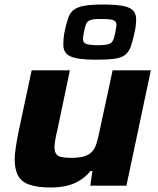

<svg xmlns="http://www.w3.org/2000/svg" viewBox="-20 -821 700 849"><path d="M204 8Q142 8 107 -5.5Q72 -19 58.5 -47Q45 -75 45 -115Q45 -136 49.5 -167Q54 -198 60 -229L120 -510H289L233 -243Q229 -229 225 -205.5Q221 -182 221 -171Q221 -150 228.5 -140Q236 -130 252 -126.5Q268 -123 295 -123Q331 -123 353 -130Q375 -137 387.5 -151Q400 -165 407 -187.5Q414 -210 420 -240L478 -510H647L539 0H379L389 -65H380Q360 -40 333.5 -23.5Q307 -7 275 0.5Q243 8 204 8ZM408 -557Q351 -557 318.5 -563.5Q286 -570 273 -584.5Q260 -599 260 -622Q260 -634 261 -648Q262 -662 265 -678Q273 -717 281.5 -741.5Q290 -766 307.5 -778.5Q325 -791 355.5 -796Q386 -801 436 -801Q493 -801 525 -794.5Q557 -788 569.5 -773.5Q582 -759 582 -736Q582 -724 580.5 -709.5Q579 -695 575 -677Q567 -639 558.5 -615.5Q550 -592 534 -579Q518 -566 488.5 -561.5Q459 -557 408 -557ZM408 -621Q444 -621 459 -625.5Q474 -630 480 -643Q486 -656 490 -679Q492 -689 493.5 -697Q495 -705 495 -711Q495 -726 482 -731.5Q469 -737 434 -737Q398 -738 382 -733Q366 -728 360.5 -714.5Q355 -701 351 -678Q349 -667 348 -660.5Q347 -654 347 -648Q347 -633 359.5 -627.5Q372 -622 408 -621Z"/></svg>

Font: Saira Expanded
Style: Bold Italic
Weight: 700
Width: 7
Italic angle: -12°
Designer: Hector Gatti with collaboration of the Omnibus-Type team
Foundry: Omnibus-Type
Version: Version 1.101